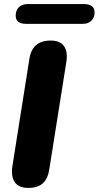

<svg xmlns="http://www.w3.org/2000/svg" viewBox="-20 -913 484 942"><path d="M119 9Q72 9 52.5 -19Q33 -47 41 -99L124 -623Q131 -669 157 -691.5Q183 -714 229 -714Q275 -714 294.5 -686Q314 -658 305 -606L222 -83Q215 -36 190 -13.5Q165 9 119 9ZM109 -796Q57 -796 57 -836Q57 -862 72.5 -877.5Q88 -893 115 -893H392Q444 -893 444 -852Q444 -827 428.5 -811.5Q413 -796 386 -796Z"/></svg>

Font: Nunito ExtraLight Black
Style: Italic
Weight: 900
Italic angle: -9°
Version: Version 3.602